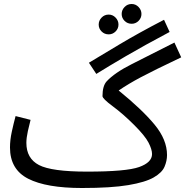

<svg xmlns="http://www.w3.org/2000/svg" viewBox="-20 -920 927 961"><path d="M816 -144Q816 -221 753.5 -296.5Q691 -372 574 -467Q622 -500 686 -534Q750 -568 887 -633L853 -707Q725 -642 639.5 -599Q554 -556 514 -513Q493 -490 493 -439Q493 -426 544.5 -388Q596 -350 652 -294Q706 -240 723.5 -206Q741 -172 741 -149Q741 -107 676.5 -84Q612 -61 416 -61L390 21Q537 21 622.5 6.5Q708 -8 749.5 -32Q791 -56 803.5 -85.5Q816 -115 816 -144ZM390 21 436 -11 416 -61Q238 -61 175 -94Q112 -127 112 -205Q112 -230 119.5 -264Q127 -298 133 -320L58 -339Q48 -302 39 -260.5Q30 -219 30 -182Q30 -72 121 -25.5Q212 21 390 21ZM462 -550Q523 -588 611 -639.5Q699 -691 829 -760L801 -821Q672 -754 577.5 -697.5Q483 -641 425 -606ZM639 -801Q659 -801 673.5 -815.5Q688 -830 688 -850Q688 -870 673.5 -885Q659 -900 639 -900Q618 -900 603.5 -885Q589 -870 589 -850Q589 -830 603.5 -815.5Q618 -801 639 -801ZM524 -748Q544 -748 558.5 -762.5Q573 -777 573 -797Q573 -817 558.5 -832Q544 -847 524 -847Q503 -847 488.5 -832Q474 -817 474 -797Q474 -777 488.5 -762.5Q503 -748 524 -748Z"/></svg>

Font: Noto Sans Arabic
Style: Regular
Weight: 400
Designer: Nadine Chahine - Monotype Design Team
Foundry: Monotype Imaging Inc.
Version: Version 1.902